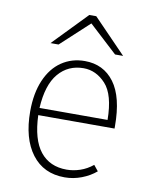

<svg xmlns="http://www.w3.org/2000/svg" viewBox="-84 -795 689 870"><g transform="rotate(10 260.5 -360.0)"><path d="M68 -256Q68 -339 94 -399.5Q120 -460 166.5 -491.5Q213 -523 273 -523Q359 -523 408.5 -456.5Q458 -390 458 -256V-245H107Q111 -133 154.5 -78.5Q198 -24 276 -24Q307 -24 338 -34.5Q369 -45 396 -67L417 -41Q389 -17 351 -2.5Q313 12 273 12Q176 12 122 -59.5Q68 -131 68 -256ZM420 -278Q419 -394 375 -442Q331 -490 273 -490Q202 -490 157.5 -437.5Q113 -385 107 -278ZM272 -696 142 -576H105L256 -732H288L439 -576H402Z"/></g></svg>

Font: Overpass Thin
Style: Regular
Weight: 100
Designer: Delve Withrington, Thomas Jockin
Foundry: Delve Fonts
Version: Version 3.000;DELV;Overpass